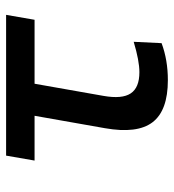

<svg xmlns="http://www.w3.org/2000/svg" viewBox="10 -568 567 626"><g transform="rotate(-90 293.0 -254.5)"><path d="M345.2 9.8Q246.1 9.8 208 -40Q169.9 -89.8 188.5 -195.3L229 -424.8H83L99.1 -517.6H558.1L542 -424.8H333.5L293.9 -200.2Q283.2 -139.6 302 -111.3Q320.8 -83 371.1 -83Q408.2 -83 470.2 -101.6L465.8 -10.7Q411.1 9.8 345.2 9.8Z"/></g></svg>

Font: Cascadia Mono
Style: Italic
Weight: 400
Italic angle: -10°
Monospace: yes
Designer: Aaron Bell
Foundry: Saja Typeworks
Version: Version 2404.023; ttfautohint (v1.8.4)